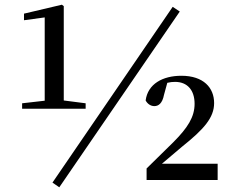

<svg xmlns="http://www.w3.org/2000/svg" viewBox="-20 -765 988 816"><path d="M232 31 744 -716 714 -736 203 11ZM603 0H905V-69H668L753 -141C847 -216 890 -265 890 -327C890 -392 845 -443 751 -443C671 -443 608 -408 599 -338C607 -323 621 -314 636 -314C653 -314 670 -325 677 -362L691 -413C703 -416 713 -417 724 -417C777 -417 807 -381 807 -324C807 -268 778 -222 716 -160L603 -49ZM170 -303H344V-326L251 -338V-739L243 -745L82 -707V-679L170 -691V-337L74 -326V-303Z"/></svg>

Font: Noto Serif CJK KR SemiBold
Style: Regular
Weight: 600
Designer: Ryoko NISHIZUKA 西塚涼子 (kana & ideographs); Frank Grießhammer (Latin, Greek & Cyrillic); Wenlong ZHANG 张文龙 (bopomofo); San
Foundry: Adobe
Version: Version 2.001;hotconv 1.1.0;makeotfexe 2.6.0